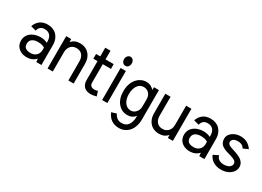

<svg xmlns="http://www.w3.org/2000/svg" viewBox="-21 -1588 3653 2677"><g transform="rotate(30 1805.5 -249.5)"><path d="M298.3 -456.1Q217.3 -456.1 198.2 -374L113.8 -397Q134.8 -459 182.6 -495.6Q230.5 -532.2 304.2 -532.2Q351.1 -532.2 388.9 -516.8Q426.8 -501.5 451.7 -475.3Q476.6 -449.2 491.2 -413.1Q507.8 -373 507.8 -318.4V0.5H424.8L420.9 -51.8Q362.8 10.7 274.4 10.7Q212.9 10.7 168.7 -14.9Q124.5 -40.5 104 -85Q90.3 -115.2 90.3 -151.9Q90.3 -185.5 101.1 -213.6Q111.8 -241.7 130.9 -262Q149.9 -282.2 173.6 -296.1Q197.3 -310.1 225.1 -318.4Q264.2 -330.1 305.2 -330.1Q367.7 -330.1 417.5 -304.7V-319.3Q417.5 -384.8 388.2 -420.4Q358.9 -456.1 298.3 -456.1ZM307.6 -253.9Q250.5 -253.9 216.1 -229.2Q181.6 -204.6 181.6 -154.3Q181.6 -67.4 292.5 -67.4Q335.4 -67.4 365.5 -87.6Q395.5 -107.9 408.7 -141.6Q417.5 -164.6 417.5 -190.9V-226.1Q378.9 -253.9 307.6 -253.9Z M689 -471.2Q737.3 -531.7 824.2 -531.7Q892.6 -531.7 939 -500.2Q985.4 -468.8 1008.3 -414.1Q1025.9 -372.6 1025.9 -313.5V0H940.9V-308.6Q940.9 -372.1 908.2 -410.2Q875.5 -448.2 816.4 -448.2Q773.4 -448.2 744.1 -427.2Q714.8 -406.2 701.2 -370.6Q690.4 -344.2 690.4 -308.6V0H606V-520.5H685.5Z M1302.7 9.8Q1256.3 9.8 1224.1 -6.8Q1191.9 -23.4 1175 -56.4Q1158.2 -89.4 1158.2 -137.2V-437H1090.8V-513.7H1158.2V-653.3H1242.7V-513.7H1374.5V-437H1242.7V-137.2Q1242.7 -104 1263.7 -87.4Q1284.7 -70.8 1316.9 -70.8Q1325.2 -70.8 1334.2 -72Q1343.3 -73.2 1352.3 -75.7Q1361.3 -78.1 1370.1 -81.5L1394.5 -4.9Q1345.7 9.8 1302.7 9.8Z M1464.4 -647.5Q1464.4 -669.4 1474.6 -687.3Q1484.9 -705.1 1501 -713.9Q1512.2 -720.7 1526.4 -720.7Q1554.7 -720.7 1571.5 -699.2Q1588.4 -677.7 1588.4 -647.5Q1588.4 -617.2 1571.5 -595.7Q1554.7 -574.2 1526.4 -574.2Q1498 -574.2 1481.2 -595.7Q1464.4 -617.2 1464.4 -647.5ZM1569.3 0.5H1484.9V-515.6H1569.3Z M1894.5 -528.3Q1935.5 -528.3 1967.8 -512.5Q2000 -496.6 2019 -470.2L2022 -515.6H2101.6V-46.9Q2101.6 43.9 2067.6 108.4Q2033.7 172.9 1971.2 202.6Q1930.2 222.2 1879.9 222.2Q1736.8 222.2 1678.2 85L1757.8 61Q1773.9 99.1 1804.2 121.1Q1834.5 143.1 1878.4 143.1Q1948.2 143.1 1982.7 94Q2017.1 44.9 2017.1 -34.7V-55.2Q1974.1 7.3 1891.1 7.3Q1800.3 7.3 1741.2 -62Q1679.2 -134.8 1679.2 -256.3Q1679.2 -345.2 1714.1 -411.1Q1749 -477.1 1809.6 -507.8Q1849.1 -528.3 1894.5 -528.3ZM2017.1 -319.8Q2017.1 -349.6 2007.8 -373.8Q1998.5 -397.9 1982.2 -414.3Q1965.8 -430.7 1944.3 -439.5Q1923.3 -447.8 1901.4 -447.8Q1876 -447.8 1854.7 -439.2Q1833.5 -430.7 1818.8 -415.3Q1804.2 -399.9 1793.9 -381.6Q1783.7 -363.3 1776.9 -340.8Q1766.1 -304.7 1766.1 -256.3Q1766.1 -195.8 1787.6 -150.6Q1809.1 -105.5 1847.7 -84.5Q1872.1 -71.3 1899.9 -71.3Q1938 -71.3 1965.1 -92.8Q1992.2 -114.3 2006.8 -147.5Q2017.1 -172.4 2017.1 -204.1Z M2540.5 -47.9Q2491.7 12.2 2405.3 12.2Q2337.4 12.2 2291 -19Q2244.6 -50.3 2221.7 -105Q2204.1 -146.5 2204.1 -206.1V-516.6H2288.6V-210.4Q2288.6 -147.5 2321.5 -109.4Q2354.5 -71.3 2413.6 -71.3Q2456.5 -71.3 2485.4 -92.3Q2514.2 -113.3 2528.8 -148.4Q2539.1 -174.8 2539.1 -210.4V-516.6H2624V0.5H2544.4Z M2922.4 -456.1Q2841.3 -456.1 2822.3 -374L2737.8 -397Q2758.8 -459 2806.6 -495.6Q2854.5 -532.2 2928.2 -532.2Q2975.1 -532.2 3012.9 -516.8Q3050.8 -501.5 3075.7 -475.3Q3100.6 -449.2 3115.2 -413.1Q3131.8 -373 3131.8 -318.4V0.5H3048.8L3044.9 -51.8Q2986.8 10.7 2898.4 10.7Q2836.9 10.7 2792.7 -14.9Q2748.5 -40.5 2728 -85Q2714.4 -115.2 2714.4 -151.9Q2714.4 -185.5 2725.1 -213.6Q2735.8 -241.7 2754.9 -262Q2773.9 -282.2 2797.6 -296.1Q2821.3 -310.1 2849.1 -318.4Q2888.2 -330.1 2929.2 -330.1Q2991.7 -330.1 3041.5 -304.7V-319.3Q3041.5 -384.8 3012.2 -420.4Q2982.9 -456.1 2922.4 -456.1ZM2931.6 -253.9Q2874.5 -253.9 2840.1 -229.2Q2805.7 -204.6 2805.7 -154.3Q2805.7 -67.4 2916.5 -67.4Q2959.5 -67.4 2989.5 -87.6Q3019.5 -107.9 3032.7 -141.6Q3041.5 -164.6 3041.5 -190.9V-226.1Q3002.9 -253.9 2931.6 -253.9Z M3519.5 -394Q3487.3 -449.2 3416 -449.2Q3345.2 -449.2 3324.2 -410.2Q3317.9 -398.9 3317.9 -386.7Q3317.9 -377.4 3320.1 -369.6Q3322.3 -361.8 3328.4 -355.2Q3334.5 -348.6 3338.1 -345Q3341.8 -341.3 3352.5 -336.2Q3363.3 -331.1 3366.2 -329.8Q3369.1 -328.6 3381.3 -323.7Q3389.2 -320.8 3404.1 -315.9Q3418.9 -311 3423.8 -309.6L3434.1 -306.2Q3460.9 -297.4 3476.6 -291.5Q3492.2 -285.6 3515.4 -274.9Q3538.6 -264.2 3553 -253.4Q3567.4 -242.7 3581.5 -226.3Q3595.7 -210 3603 -190.9Q3610.8 -170.9 3610.8 -146Q3610.8 -79.1 3550.8 -32.7Q3532.7 -19 3510.5 -8.8Q3488.3 1.5 3460.7 7.3Q3433.1 13.2 3403.8 13.2Q3293.9 13.2 3231.4 -57.6Q3211.9 -80.1 3200.7 -108.9L3283.2 -148.9Q3291 -110.4 3322.8 -89.1Q3354.5 -67.9 3402.8 -67.9Q3440.4 -67.9 3469.2 -80.1Q3498 -92.3 3511.7 -115.2Q3520.5 -129.4 3520.5 -146Q3520.5 -161.1 3513.4 -173.1Q3506.3 -185.1 3497.3 -191.9Q3488.3 -198.7 3474.6 -205.1Q3454.1 -214.4 3422.6 -224.1Q3391.1 -233.9 3366.5 -240.5Q3341.8 -247.1 3314.5 -259.3Q3287.1 -271.5 3269 -286.1Q3251 -300.8 3239 -326.7Q3227.1 -352.5 3227.1 -386.7Q3227.1 -443.8 3280.3 -485.4Q3335.9 -528.3 3414.1 -528.3Q3476.6 -528.3 3523.2 -501.5Q3569.8 -474.6 3599.1 -428.7Z"/></g></svg>

Font: Meera Inimai
Style: Regular
Weight: 400
Version: 2.0.0+20160526